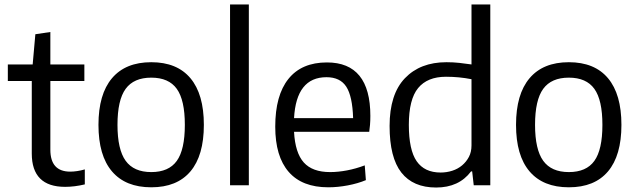

<svg xmlns="http://www.w3.org/2000/svg" viewBox="-20 -828 2841 858"><path d="M271 7Q122 7 122 -142V-466H15V-540H126L138 -675L205 -685V-540H357V-466H205V-159Q205 -61 294 -61Q308 -61 325 -63.5Q342 -66 359 -71V-4Q313 7 271 7Z M656 9Q541 9 480.5 -62Q420 -133 420 -270Q420 -407 480.5 -478.5Q541 -550 656 -550Q771 -550 831 -478.5Q891 -407 891 -270Q891 -133 831 -62Q771 9 656 9ZM656 -59Q734 -59 770 -109Q806 -159 806 -270Q806 -381 770 -431Q734 -481 656 -481Q578 -481 541.5 -431Q505 -381 505 -270Q505 -160 541.5 -109.5Q578 -59 656 -59Z M1008 -808H1092V0H1008Z M1447 9Q1330 9 1270 -60Q1210 -129 1210 -262Q1210 -402 1269 -475.5Q1328 -549 1441 -549Q1635 -549 1635 -310Q1635 -287 1633.5 -270Q1632 -253 1630 -239H1294Q1299 -145 1337.5 -102Q1376 -59 1455 -59Q1491 -59 1530.5 -66.5Q1570 -74 1610 -89L1615 -23Q1579 -8 1534 0.5Q1489 9 1447 9ZM1439 -483Q1304 -483 1294 -300H1558Q1555 -398 1527.5 -440.5Q1500 -483 1439 -483Z M1929 10Q1826 10 1773.5 -57Q1721 -124 1721 -265Q1721 -407 1789.5 -478.5Q1858 -550 1975 -550Q2005 -550 2032.5 -547Q2060 -544 2087 -540V-808H2171V0H2097L2090 -62H2085Q2031 10 1929 10ZM1949 -57Q1976 -57 2001 -65Q2026 -73 2045 -89Q2064 -105 2075.5 -127Q2087 -149 2087 -178V-474Q2032 -485 1973 -485Q1890 -485 1848.5 -434.5Q1807 -384 1807 -270Q1807 -158 1842 -107.5Q1877 -57 1949 -57Z M2522 9Q2407 9 2346.5 -62Q2286 -133 2286 -270Q2286 -407 2346.5 -478.5Q2407 -550 2522 -550Q2637 -550 2697 -478.5Q2757 -407 2757 -270Q2757 -133 2697 -62Q2637 9 2522 9ZM2522 -59Q2600 -59 2636 -109Q2672 -159 2672 -270Q2672 -381 2636 -431Q2600 -481 2522 -481Q2444 -481 2407.5 -431Q2371 -381 2371 -270Q2371 -160 2407.5 -109.5Q2444 -59 2522 -59Z"/></svg>

Font: Encode Sans Narrow
Style: Regular
Weight: 400
Designer: Pablo Impallari, Andres Torresi
Foundry: Pablo Impallari, Andres Torresi
Version: Version 1.000; ttfautohint (v1.00) -l 8 -r 50 -G 200 -x 14 -